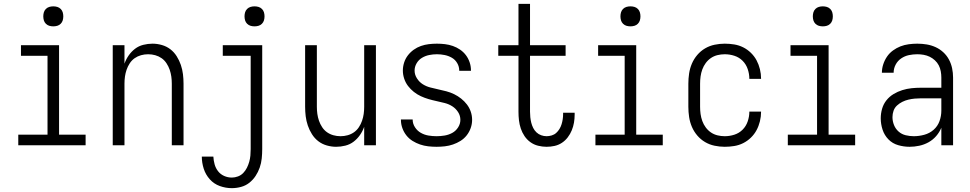

<svg xmlns="http://www.w3.org/2000/svg" viewBox="-20 -755 5040 998"><path d="M75 0V-55H227V-465H89V-520H287V-55H425V0ZM257 -618Q246 -618 236 -621Q226 -624 218.5 -631.5Q211 -639 208 -649Q205 -659 205 -670Q205 -681 208 -691Q211 -701 218.5 -708.5Q226 -716 236 -719Q246 -722 257 -722Q268 -722 278 -719Q288 -716 295.5 -708.5Q303 -701 306 -691Q309 -681 309 -670Q309 -659 306 -649Q303 -639 295.5 -631.5Q288 -624 278 -621Q268 -618 257 -618Z M566 0V-520H627V-424Q635 -447 649 -467Q663 -487 682 -501.5Q701 -516 725 -522Q749 -528 773 -528Q797 -528 821.5 -521Q846 -514 865.5 -499Q885 -484 898.5 -462.5Q912 -441 920 -417.5Q928 -394 931 -369.5Q934 -345 934 -320V0H873V-320Q873 -339 870.5 -357Q868 -375 862 -392.5Q856 -410 845.5 -426Q835 -442 820 -452.5Q805 -463 787 -468Q769 -473 750 -473Q731 -473 713 -468Q695 -463 680 -452.5Q665 -442 654.5 -426Q644 -410 638 -392.5Q632 -375 629.5 -357Q627 -339 627 -320V0Z M1185 223Q1153 223 1122.5 212Q1092 201 1070.5 177Q1049 153 1039 122Q1029 91 1029 59H1089Q1090 79 1095.5 99Q1101 119 1113.5 135Q1126 151 1145 159.5Q1164 168 1185 168Q1201 168 1217 162Q1233 156 1244.5 144Q1256 132 1263.5 117Q1271 102 1275.5 86Q1280 70 1281.5 53.5Q1283 37 1283 20V-465H1138V-520H1343V20Q1343 44 1340.5 68.5Q1338 93 1330 116Q1322 139 1308.5 159.5Q1295 180 1276 195Q1257 210 1233 216.5Q1209 223 1185 223ZM1303 -618Q1292 -618 1282 -621Q1272 -624 1264.5 -631.5Q1257 -639 1254 -649Q1251 -659 1251 -670Q1251 -681 1254 -691Q1257 -701 1264.5 -708.5Q1272 -716 1282 -719Q1292 -722 1303 -722Q1314 -722 1324 -719Q1334 -716 1341.5 -708.5Q1349 -701 1352 -691Q1355 -681 1355 -670Q1355 -659 1352 -649Q1349 -639 1341.5 -631.5Q1334 -624 1324 -621Q1314 -618 1303 -618Z M1727 8Q1703 8 1678.5 1Q1654 -6 1634.5 -21Q1615 -36 1601.5 -57.5Q1588 -79 1580 -102.5Q1572 -126 1569 -150.5Q1566 -175 1566 -200V-520H1627V-200Q1627 -181 1629.5 -163Q1632 -145 1638 -127.5Q1644 -110 1654.5 -94Q1665 -78 1680 -67.5Q1695 -57 1713 -52Q1731 -47 1750 -47Q1769 -47 1787 -52Q1805 -57 1820 -67.5Q1835 -78 1845.5 -94Q1856 -110 1862 -127.5Q1868 -145 1870.5 -163Q1873 -181 1873 -200V-520H1934V0H1873V-96Q1865 -73 1851 -53Q1837 -33 1818 -18.5Q1799 -4 1775 2Q1751 8 1727 8Z M2249 8Q2227 8 2205.5 5.5Q2184 3 2163.5 -4Q2143 -11 2124.5 -22.5Q2106 -34 2092.5 -51Q2079 -68 2071.5 -89Q2064 -110 2064 -131V-134H2125V-133Q2125 -112 2137 -93.5Q2149 -75 2167.5 -64.5Q2186 -54 2207 -50.5Q2228 -47 2249 -47Q2270 -47 2291 -50.5Q2312 -54 2330.5 -64Q2349 -74 2361 -92.5Q2373 -111 2373 -132Q2373 -154 2361 -172.5Q2349 -191 2331 -202.5Q2313 -214 2291.5 -219.5Q2270 -225 2249 -229.5Q2228 -234 2207.5 -240Q2187 -246 2167.5 -255Q2148 -264 2131 -277.5Q2114 -291 2101 -308Q2088 -325 2081 -346Q2074 -367 2074 -388Q2074 -409 2080.5 -429.5Q2087 -450 2100 -467Q2113 -484 2130.5 -496.5Q2148 -509 2168 -516Q2188 -523 2209 -525.5Q2230 -528 2251 -528Q2272 -528 2293 -525.5Q2314 -523 2334 -516Q2354 -509 2371.5 -497Q2389 -485 2401.5 -468.5Q2414 -452 2421 -431.5Q2428 -411 2428 -390V-387H2367V-389Q2367 -409 2356.5 -427Q2346 -445 2328.5 -455Q2311 -465 2291 -469Q2271 -473 2251 -473Q2231 -473 2211 -469Q2191 -465 2173.5 -454.5Q2156 -444 2145.5 -426Q2135 -408 2135 -388Q2135 -367 2147 -348Q2159 -329 2177 -317.5Q2195 -306 2216 -300.5Q2237 -295 2258 -290.5Q2279 -286 2300 -280.5Q2321 -275 2340.5 -265.5Q2360 -256 2377 -242.5Q2394 -229 2407 -212Q2420 -195 2427 -174.5Q2434 -154 2434 -132Q2434 -110 2426.5 -89Q2419 -68 2405.5 -51Q2392 -34 2373.5 -22.5Q2355 -11 2334.5 -4Q2314 3 2292.5 5.5Q2271 8 2249 8Z M2821 8Q2799 8 2777 2.5Q2755 -3 2737 -16Q2719 -29 2706.5 -47.5Q2694 -66 2687 -87Q2680 -108 2677.5 -130Q2675 -152 2675 -174V-465H2570V-520H2675V-735H2735V-520H2920V-465H2735V-174Q2735 -160 2736.5 -145.5Q2738 -131 2741.5 -117Q2745 -103 2751.5 -90Q2758 -77 2768.5 -67Q2779 -57 2793 -52Q2807 -47 2821 -47Q2834 -47 2847.5 -51Q2861 -55 2871 -64Q2881 -73 2888 -84.5Q2895 -96 2899 -109Q2903 -122 2905 -135.5Q2907 -149 2907 -162V-169H2967V-159Q2967 -138 2963.5 -117.5Q2960 -97 2952 -77.5Q2944 -58 2931 -41Q2918 -24 2900.5 -12.5Q2883 -1 2862.5 3.5Q2842 8 2821 8Z M3075 0V-55H3227V-465H3089V-520H3287V-55H3425V0ZM3257 -618Q3246 -618 3236 -621Q3226 -624 3218.5 -631.5Q3211 -639 3208 -649Q3205 -659 3205 -670Q3205 -681 3208 -691Q3211 -701 3218.5 -708.5Q3226 -716 3236 -719Q3246 -722 3257 -722Q3268 -722 3278 -719Q3288 -716 3295.5 -708.5Q3303 -701 3306 -691Q3309 -681 3309 -670Q3309 -659 3306 -649Q3303 -639 3295.5 -631.5Q3288 -624 3278 -621Q3268 -618 3257 -618Z M3747 8Q3721 8 3694.5 2.5Q3668 -3 3645 -16.5Q3622 -30 3604.5 -50.5Q3587 -71 3576.5 -95.5Q3566 -120 3562 -146.5Q3558 -173 3558 -200V-320Q3558 -347 3562 -373.5Q3566 -400 3576.5 -424.5Q3587 -449 3604.5 -469.5Q3622 -490 3645 -503.5Q3668 -517 3694.5 -522.5Q3721 -528 3747 -528Q3772 -528 3796.5 -524Q3821 -520 3843 -509Q3865 -498 3883 -480.5Q3901 -463 3912.5 -441.5Q3924 -420 3930 -395.5Q3936 -371 3936 -346V-345H3875V-346Q3875 -371 3866.5 -396Q3858 -421 3840 -439Q3822 -457 3797.5 -465Q3773 -473 3747 -473Q3728 -473 3709.5 -468.5Q3691 -464 3675.5 -453.5Q3660 -443 3648.5 -427.5Q3637 -412 3630.5 -394Q3624 -376 3621.5 -357.5Q3619 -339 3619 -320V-200Q3619 -181 3621.5 -162.5Q3624 -144 3630.5 -126Q3637 -108 3648.5 -92.5Q3660 -77 3675.5 -66.5Q3691 -56 3709.5 -51.5Q3728 -47 3747 -47Q3773 -47 3797.5 -55Q3822 -63 3840 -81Q3858 -99 3866.5 -124Q3875 -149 3875 -174V-175H3936V-174Q3936 -149 3930 -124.5Q3924 -100 3912.5 -78.5Q3901 -57 3883 -39.5Q3865 -22 3843 -11Q3821 0 3796.5 4Q3772 8 3747 8Z M4075 0V-55H4227V-465H4089V-520H4287V-55H4425V0ZM4257 -618Q4246 -618 4236 -621Q4226 -624 4218.5 -631.5Q4211 -639 4208 -649Q4205 -659 4205 -670Q4205 -681 4208 -691Q4211 -701 4218.5 -708.5Q4226 -716 4236 -719Q4246 -722 4257 -722Q4268 -722 4278 -719Q4288 -716 4295.5 -708.5Q4303 -701 4306 -691Q4309 -681 4309 -670Q4309 -659 4306 -649Q4303 -639 4295.5 -631.5Q4288 -624 4278 -621Q4268 -618 4257 -618Z M4708 8Q4678 8 4648.5 -0.5Q4619 -9 4598 -30.5Q4577 -52 4567.5 -81Q4558 -110 4558 -140Q4558 -165 4565 -189.5Q4572 -214 4587.5 -233.5Q4603 -253 4624.5 -266Q4646 -279 4670 -286.5Q4694 -294 4718.5 -296.5Q4743 -299 4768 -299H4873V-352Q4873 -368 4870 -384.5Q4867 -401 4859.5 -415.5Q4852 -430 4839.5 -441.5Q4827 -453 4812.5 -460Q4798 -467 4781.5 -470Q4765 -473 4748 -473Q4726 -473 4704.5 -468.5Q4683 -464 4664.5 -451.5Q4646 -439 4635.5 -419Q4625 -399 4625 -377H4564Q4564 -399 4571 -420.5Q4578 -442 4590.5 -460.5Q4603 -479 4621.5 -492.5Q4640 -506 4660.5 -514Q4681 -522 4703.5 -525Q4726 -528 4748 -528Q4773 -528 4797 -524Q4821 -520 4843 -510Q4865 -500 4883 -483.5Q4901 -467 4912.5 -445.5Q4924 -424 4929 -400Q4934 -376 4934 -352V0H4873V-91Q4863 -67 4846 -47.5Q4829 -28 4806.5 -15.5Q4784 -3 4758.5 2.5Q4733 8 4708 8ZM4730 -47Q4757 -47 4784.5 -54.5Q4812 -62 4833 -80.5Q4854 -99 4863.5 -125.5Q4873 -152 4873 -180V-244H4768Q4752 -244 4735 -242.5Q4718 -241 4701.5 -237Q4685 -233 4670 -225.5Q4655 -218 4642.5 -206.5Q4630 -195 4624.5 -179Q4619 -163 4619 -146Q4619 -125 4627 -105Q4635 -85 4651 -71Q4667 -57 4688 -52Q4709 -47 4730 -47Z"/></svg>

Font: Iosevka Custom Light
Style: Regular
Weight: 300
Monospace: yes
Designer: Belleve Invis
Foundry: Belleve Invis
Version: Version 27.3.5